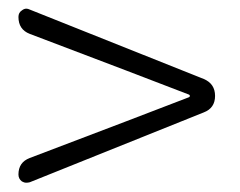

<svg xmlns="http://www.w3.org/2000/svg" viewBox="-20 -583 540 432"><path d="M46.9 -172.9Q43 -171.9 39.1 -171.9Q34.2 -171.9 29.3 -174.8Q21.5 -180.7 21.5 -190.4Q21.5 -217.8 46.9 -227.5L262.7 -309.6L405.3 -364.3Q407.2 -365.2 407.2 -367.2Q407.2 -369.1 405.3 -370.1L262.7 -424.8L46.9 -506.8Q21.5 -516.6 21.5 -544.9Q21.5 -554.7 29.3 -559.6Q34.2 -563.5 39.1 -563.5Q43 -563.5 46.9 -561.5L438.5 -405.3Q463.9 -394.5 463.9 -367.2Q463.9 -339.8 438.5 -330.1Z"/></svg>

Font: Gen Jyuu Gothic L Monospace Light
Style: Regular
Weight: 300
Designer: [Source Han Sans]
Ryoko NISHIZUKA  (kana & ideographs); Paul D. Hunt (Latin, Greek & Cyrillic); Wenlong ZHANG  (bopomofo
Version: Version 1.002.20150607